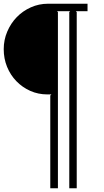

<svg xmlns="http://www.w3.org/2000/svg" viewBox="-20 -830 560 1031"><path d="M450 -770H387L392 -765V181H352V-765L357 -770H286L291 -765V181H250V-317L256 -323H235Q185 -323 142.5 -342Q100 -361 68 -394Q36 -427 18 -471Q0 -515 0 -566Q0 -616 19 -660.5Q38 -705 70 -738Q102 -771 145.5 -790.5Q189 -810 238 -810H450Z"/></svg>

Font: TypoPRO Sinkin Sans
Style: 200 X Light
Weight: 200
Designer: Keith Bates
Foundry: K-Type
Version: Sinkin Sans (version 1.0)  by Keith Bates   •   © 2014   www